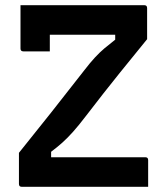

<svg xmlns="http://www.w3.org/2000/svg" viewBox="-20 -720 640 740"><path d="M172 -522H70Q59 -522 59 -533V-700H536Q547 -700 547 -689V-569Q502 -514 441.5 -439Q381 -364 312 -274Q283 -236 261.5 -212Q240 -188 220.5 -170.5Q201 -153 177 -135V-114H540Q551 -114 551 -103V0H64Q53 0 53 -11V-131Q115 -208 176.5 -285.5Q238 -363 304 -448Q327 -478 346 -498.5Q365 -519 383.5 -534.5Q402 -550 424 -567V-586H172Z"/></svg>

Font: Recursive Sn Lnr St SmB
Style: Regular
Weight: 600
Version: Version 1.079;hotconv 1.0.112;makeotfexe 2.5.65598; ttfautoh